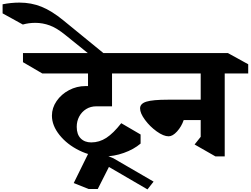

<svg xmlns="http://www.w3.org/2000/svg" viewBox="-322 -1195 1932 1479"><path d="M269 -218Q269 -160 299.5 -129Q330 -98 381 -98Q443 -98 497 -133Q551 -168 612 -246L761 -159V-89Q708 -44 631.5 -17Q555 10 481 10Q382 10 288.5 -36Q195 -82 136.5 -155Q78 -228 78 -304Q78 -364 114 -416.5Q150 -469 209.5 -500.5Q269 -532 337 -532H356V-629H4L-145 -716V-786H800L949 -700V-629H541V-376H420Q376 -376 342 -355Q308 -334 288.5 -298Q269 -262 269 -218Z M517 91 431 261H361L246 215L375 -47L551 24L861 204L814 264Z M165 -1039 487 -776 439 -718 182 -925Q116 -979 61.5 -999Q7 -1019 -50 -1019Q-101 -1019 -146 -1006L-302 -1092V-1162Q-237 -1175 -172 -1175Q-81 -1175 -2 -1143Q77 -1111 165 -1039Z M1409 -629V10H1338L1177 -82L1224 -141V-270H1093Q1076 -220 1042 -182.5Q1008 -145 977 -145Q938 -145 885.5 -182.5Q833 -220 795 -271.5Q757 -323 757 -360Q757 -397 806 -412Q855 -427 970 -427H1224V-629H695L537 -716V-786H1434L1590 -700V-629Z"/></svg>

Font: Inknut Antiqua ExtraBold
Style: Regular
Weight: 800
Designer: Claus Eggers Sørensen
Foundry: Claus Eggers Sørensen
Version: Version 1.003; ttfautohint (v1.8.2) -l 8 -r 50 -G 200 -x 14 